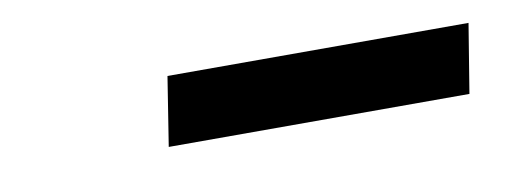

<svg xmlns="http://www.w3.org/2000/svg" viewBox="-26 -795 579 215"><g transform="rotate(-10 263.5 -688.0)"><path d="M509.2 -727.3 496.4 -648.8H154.5L166.9 -727.3Z"/></g></svg>

Font: Inter UI Semi Bold
Style: Italic
Weight: 600
Italic angle: -9.39999°
Designer: Rasmus Andersson
Foundry: rsms
Version: 3.2;8d6f07862